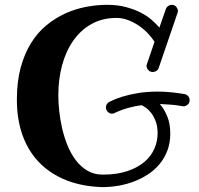

<svg xmlns="http://www.w3.org/2000/svg" viewBox="-20 -746 824 794"><path d="M738.8 -306.2Q734.9 -306.2 733.9 -307.1Q708.5 -311.5 685.8 -313.2Q663.1 -314.9 641.1 -315.9Q659.2 -294.9 671.6 -264.9Q684.1 -234.9 684.1 -193.8Q684.1 -154.8 672.1 -123.3Q660.2 -91.8 639.6 -67.1Q619.1 -42.5 591.6 -24.7Q564 -6.8 533 4.9Q502 16.6 468.8 22.2Q435.5 27.8 403.8 27.8Q320.8 25.4 255.4 -0.2Q189.9 -25.9 144 -72.3Q98.1 -118.7 74 -184.6Q49.8 -250.5 49.8 -334Q49.8 -408.2 65.4 -466.1Q81.1 -523.9 108.2 -567.6Q135.3 -611.3 171.9 -641.4Q208.5 -671.4 249.8 -690.2Q291 -709 335.4 -717.5Q379.9 -726.1 422.9 -726.1Q465.8 -726.1 500 -717Q534.2 -708 561 -694.3Q587.9 -680.7 607.2 -663.8Q626.5 -647 639.2 -631.8L666 -709Q668.9 -716.8 675.8 -721.4Q682.6 -726.1 689.9 -726.1Q702.1 -726.1 709 -717.5Q715.8 -709 715.8 -700.2Q715.8 -698.7 715.3 -696.5Q714.8 -694.3 713.9 -691.9L636.2 -464.8Q633.8 -457.5 627 -452.9Q620.1 -448.2 611.8 -448.2Q600.6 -448.2 593.3 -456.3Q585.9 -464.4 585.9 -474.1Q585.9 -475.6 586.4 -477.5Q586.9 -479.5 587.9 -481.9L619.1 -573.2Q606.9 -592.3 589.6 -610.1Q572.3 -627.9 551.5 -641.6Q530.8 -655.3 507.8 -663.6Q484.9 -671.9 461.9 -671.9Q403.3 -671.9 358.4 -646.7Q313.5 -621.6 283 -577.9Q252.4 -534.2 236.8 -476.1Q221.2 -418 221.2 -352.1Q221.2 -322.8 224.9 -287.1Q228.5 -251.5 237.1 -214.8Q245.6 -178.2 259.5 -144Q273.4 -109.9 293.9 -83Q314.5 -56.2 341.8 -40Q369.1 -23.9 404.8 -23.9Q464.4 -23.9 507.3 -38.6Q550.3 -53.2 577.9 -77.1Q605.5 -101.1 618.7 -131.8Q631.8 -162.6 631.8 -194.8Q631.8 -223.1 624 -243.9Q616.2 -264.6 605.5 -278.6Q594.7 -292.5 583.5 -300.3Q572.3 -308.1 565.9 -311Q540 -307.6 519.8 -302.2Q499.5 -296.9 485.6 -292Q471.7 -287.1 464.1 -283.4Q456.5 -279.8 456.1 -279.8Q450.7 -275.9 443.8 -275.9Q432.6 -275.9 425.3 -283.9Q418 -292 418 -301.8Q418 -315.9 431.2 -324.2Q432.6 -324.7 446.8 -331.5Q460.9 -338.4 486.6 -346.4Q512.2 -354.5 549.1 -360.8Q585.9 -367.2 632.8 -367.2Q683.1 -367.2 743.2 -356.9Q752 -355.5 758.1 -348.4Q764.2 -341.3 764.2 -332Q764.2 -319.3 755.4 -312.7Q746.6 -306.2 738.8 -306.2Z"/></svg>

Font: Ribeye
Style: Regular
Weight: 400
Designer: Astigmatic (AOETI)
Foundry: Astigmatic (AOETI)
Version: Version 1.000